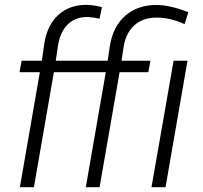

<svg xmlns="http://www.w3.org/2000/svg" viewBox="-20 -782 848 802"><path d="M121.6 0 205.1 -480.5H421.9L338.4 0H396L479.5 -480.5H599.6L608.4 -528.3H487.8L495.6 -581.5C507.8 -665 559.1 -708.5 632.8 -708.5C633.8 -708.5 635.3 -708.5 636.2 -708.5C672.9 -708.5 710.9 -699.2 751 -681.2L766.6 -731C717.3 -750.5 673.8 -760.7 635.3 -761.2C634.3 -761.2 632.8 -761.2 631.8 -761.2C581.5 -761.2 539.1 -746.6 504.4 -717.3C470.2 -688 448.7 -646.5 439.5 -593.3L429.7 -528.3H212.9L222.2 -590.8C233.4 -666.5 277.8 -710.9 342.8 -710.9C360.4 -710.4 377.9 -708 395.5 -703.6L405.8 -752C384.8 -757.8 363.8 -761.2 341.8 -761.7C340.8 -761.7 339.8 -761.7 338.9 -761.7C293 -761.7 254.9 -747.6 223.6 -719.7C192.9 -691.9 173.3 -651.9 165 -600.1L154.8 -528.3H70.3L61.5 -480.5H146.5L63 0ZM763.2 -528.3H705.1L612.8 0H671.4Z"/></svg>

Font: Roboto Light
Style: Italic
Weight: 300
Italic angle: -12°
Designer: Google
Version: Version 2.137; 2017